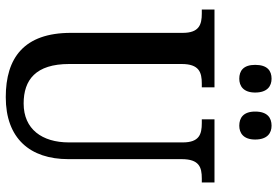

<svg xmlns="http://www.w3.org/2000/svg" viewBox="-168 -784 962 666"><g transform="rotate(90 313.0 -451.0)"><path d="M416 -800C441 -800 464 -814 464 -855C464 -898 441 -912 416 -912C389 -912 367 -898 367 -855C367 -814 389 -800 416 -800ZM253 -800C278 -800 301 -814 301 -855C301 -898 278 -912 253 -912C226 -912 205 -898 205 -855C205 -814 226 -800 253 -800ZM317 10C460 10 532 -74 532 -207V-600C532 -661 560 -670 599 -670H613V-714H394V-670H407C446 -670 474 -661 474 -604V-209C474 -116 428 -52 339 -52C257 -52 202 -94 202 -210V-600C202 -661 231 -670 270 -670H283V-714H13V-670H27C65 -670 94 -661 94 -604V-216C94 -53 181 10 317 10Z"/></g></svg>

Font: Noto Serif Devanagari Condensed Medium
Style: Regular
Weight: 500
Width: 3
Designer: Universal Thirst, Indian Type Foundry and the Monotype Design Team
Foundry: Monotype Imaging Inc.
Version: Version 2.004